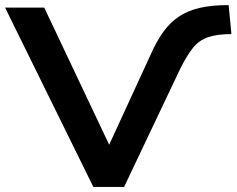

<svg xmlns="http://www.w3.org/2000/svg" viewBox="-30 -735 930 755"><path d="M337 0 -10 -705H144L413 -137H386L560 -515Q584 -570 611 -608Q638 -646 673 -669.5Q708 -693 755.5 -704Q803 -715 869 -715L880 -601Q825 -601 789 -589Q753 -577 728.5 -546.5Q704 -516 677 -461L458 0Z"/></svg>

Font: Nunito Sans 10pt SemiExpanded
Style: Bold
Weight: 700
Width: 6
Designer: Vernon Adams
Foundry: Vernon Adams
Version: Version 3.101;gftools[0.9.27]